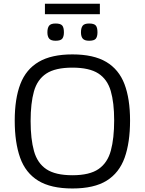

<svg xmlns="http://www.w3.org/2000/svg" viewBox="-20 -1018 796 1056"><path d="M378.4 18.6Q259.8 18.6 190.2 -24.2Q120.6 -66.9 90.8 -150.4Q61 -233.9 61 -355Q61 -475.1 92 -555.9Q123 -636.7 192.9 -677.7Q262.7 -718.8 378.4 -718.8Q494.6 -718.8 564.2 -677.5Q633.8 -636.2 664.6 -555.4Q695.3 -474.6 695.3 -355.5Q695.3 -233.9 665.5 -150.6Q635.7 -67.4 566.7 -24.4Q497.6 18.6 378.4 18.6ZM378.4 -54.2Q473.1 -54.2 522.5 -88.6Q571.8 -123 589.8 -190.2Q607.9 -257.3 607.9 -356Q607.9 -453.6 589.1 -517.8Q570.3 -582 520.8 -614Q471.2 -646 378.4 -646Q284.2 -646 234.6 -613.3Q185.1 -580.6 166.7 -515.4Q148.4 -450.2 148.4 -352.1Q148.4 -253.4 167 -187Q185.5 -120.6 235.1 -87.4Q284.7 -54.2 378.4 -54.2ZM285.6 -888.7Q312.5 -888.7 322 -877.9Q331.5 -867.2 331.5 -840.3Q331.5 -816.9 322.5 -805.4Q313.5 -793.9 285.6 -793.9Q260.7 -793.9 250.7 -805.4Q240.7 -816.9 240.7 -840.3Q240.7 -864.3 250 -876.5Q259.3 -888.7 285.6 -888.7ZM470.2 -888.7Q497.1 -888.7 506.6 -877.9Q516.1 -867.2 516.1 -840.3Q516.1 -816.9 507.1 -805.4Q498 -793.9 470.2 -793.9Q445.3 -793.9 435.3 -805.4Q425.3 -816.9 425.3 -840.3Q425.3 -864.3 434.6 -876.5Q443.8 -888.7 470.2 -888.7ZM227.1 -997.6H529.3V-939.9H227.1Z"/></svg>

Font: Metrophobic
Style: Regular
Weight: 400
Designer: Vernon Adams
Foundry: Vernon Adams
Version: Version 3.200; ttfautohint (v1.8.4.7-5d5b);gftools[0.9.23]